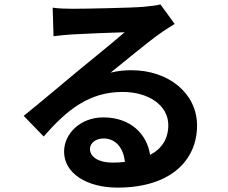

<svg xmlns="http://www.w3.org/2000/svg" viewBox="-20 -797 1040 875"><path d="M220 -762 224 -632C247 -635 279 -638 306 -640C359 -643 497 -649 548 -650C499 -607 395 -523 339 -477C280 -428 159 -326 88 -269L179 -175C286 -297 386 -378 539 -378C657 -378 747 -317 747 -227C747 -166 719 -120 664 -91C650 -186 575 -262 451 -262C345 -262 272 -187 272 -106C272 -6 377 58 516 58C758 58 878 -67 878 -225C878 -371 749 -477 579 -477C547 -477 517 -474 484 -466C547 -516 652 -604 706 -642C729 -659 753 -673 776 -688L711 -777C699 -773 676 -770 635 -766C578 -761 364 -757 311 -757C283 -757 248 -758 220 -762ZM390 -118C390 -143 414 -166 452 -166C506 -166 543 -124 549 -59C531 -57 512 -56 491 -56C431 -56 390 -81 390 -118Z"/></svg>

Font: DAIFUKU Sans JP
Style: Bold
Weight: 700
Designer: Original font ‘Source Han Sans JP’ : Ryoko NISHIZUKA  (kana, bopomofo & ideographs); Paul D. Hunt (Latin, Greek & Cyrill
Foundry: Daifuku
Version: Version 1.001